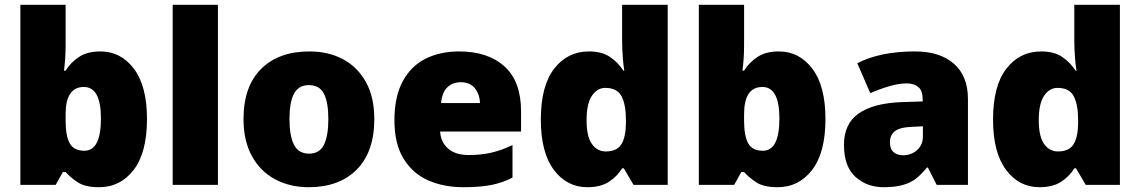

<svg xmlns="http://www.w3.org/2000/svg" viewBox="-20 -780 4810 810"><path d="M65.9 0V-759.8H256.8V-587.9Q256.8 -559.1 254.9 -532Q252.9 -504.9 250 -481.9H256.8Q277.8 -516.1 313 -539.6Q348.1 -563 403.8 -563Q489.7 -563 544.9 -490Q600.1 -417 600.1 -277.8Q600.1 -136.2 543.9 -63.2Q487.8 9.8 397.9 9.8Q339.8 9.8 308.8 -10.5Q277.8 -30.8 256.8 -54.2H245.1L214.8 0ZM334 -413.1Q256.8 -413.1 256.8 -297.9V-271Q256.8 -206.1 274.4 -175Q292 -144 335.9 -144Q405.8 -144 405.8 -279.8Q405.8 -413.1 334 -413.1Z M708.5 -759.8H899.4V0H708.5Z M1559.1 -277.8Q1559.1 -139.2 1485.1 -64.7Q1411.1 9.8 1282.2 9.8Q1202.6 9.8 1140.1 -23.9Q1078.1 -57.1 1042.7 -121.6Q1007.3 -186 1007.3 -277.8Q1007.3 -415 1081.3 -489Q1155.3 -563 1285.2 -563Q1365.7 -563 1426.8 -530.3Q1488.3 -497.6 1523.7 -433.8Q1559.1 -370.1 1559.1 -277.8ZM1201.2 -277.8Q1201.2 -207 1220.2 -169.4Q1239.3 -131.8 1284.2 -131.8Q1328.1 -131.8 1346.7 -169.4Q1365.2 -207 1365.2 -277.8Q1365.2 -348.1 1346.7 -384.5Q1328.1 -420.9 1283.2 -420.9Q1239.3 -420.9 1220.2 -384.5Q1201.2 -348.1 1201.2 -277.8Z M1917 -563Q2038.1 -563 2108.2 -500Q2178.2 -437 2178.2 -310.1V-225.1H1836.9Q1838.9 -182.1 1869.4 -154.1Q1899.9 -126 1958 -126Q2010.3 -126 2053.2 -136Q2096.2 -146 2142.1 -168V-30.8Q2102.1 -9.8 2054.4 0Q2006.8 9.8 1935.1 9.8Q1851.1 9.8 1785.6 -19.5Q1720.2 -48.8 1682.1 -111.3Q1644 -173.8 1644 -272.9Q1644 -371.6 1678.7 -436.5Q1713.4 -501 1774.7 -532Q1835.9 -563 1917 -563ZM1923.8 -433.1Q1890.1 -433.1 1867.7 -412.1Q1845.2 -391.1 1840.8 -345.2H2004.9Q2003.9 -381.8 1983.4 -407.5Q1962.9 -433.1 1923.8 -433.1Z M2457.5 9.8Q2371.6 9.8 2316.7 -63.2Q2261.7 -136.2 2261.7 -275.9Q2261.7 -418 2318.1 -490.5Q2374.5 -563 2464.8 -563Q2519.5 -563 2553.7 -539.6Q2587.9 -516.1 2609.9 -481.9H2613.8Q2609.9 -502.9 2607.2 -540Q2604.5 -577.1 2604.5 -611.8V-759.8H2796.9V0H2652.8L2611.8 -69.8H2604.5Q2585 -37.1 2549.8 -13.7Q2514.6 9.8 2457.5 9.8ZM2535.6 -141.1Q2581.5 -141.1 2600.6 -170.2Q2619.6 -199.2 2620.6 -258.8V-273.9Q2620.6 -338.9 2602.1 -374Q2583.5 -409.2 2533.7 -409.2Q2499.5 -409.2 2477.1 -376Q2454.6 -342.8 2454.6 -272.9Q2454.6 -204.1 2477.1 -172.6Q2499.5 -141.1 2535.6 -141.1Z M2928.2 0V-759.8H3119.1V-587.9Q3119.1 -559.1 3117.2 -532Q3115.2 -504.9 3112.3 -481.9H3119.1Q3140.1 -516.1 3175.3 -539.6Q3210.4 -563 3266.1 -563Q3352.1 -563 3407.2 -490Q3462.4 -417 3462.4 -277.8Q3462.4 -136.2 3406.2 -63.2Q3350.1 9.8 3260.3 9.8Q3202.1 9.8 3171.1 -10.5Q3140.1 -30.8 3119.1 -54.2H3107.4L3077.1 0ZM3196.3 -413.1Q3119.1 -413.1 3119.1 -297.9V-271Q3119.1 -206.1 3136.7 -175Q3154.3 -144 3198.2 -144Q3268.1 -144 3268.1 -279.8Q3268.1 -413.1 3196.3 -413.1Z M3840.3 -563Q3945.3 -563 4004.4 -511Q4063.5 -459 4063.5 -362.8V0H3931.6L3894.5 -73.2H3890.6Q3878.4 -58.6 3866.7 -46.6Q3855 -34.7 3842.8 -25.4Q3797.4 9.8 3708.5 9.8Q3636.7 9.8 3588.6 -34.2Q3540.5 -78.1 3540.5 -168.9Q3540.5 -257.8 3602.1 -301Q3663.6 -344.2 3780.8 -349.1L3872.6 -352.1V-359.9Q3872.6 -397 3854.5 -412.6Q3836.4 -428.2 3805.7 -428.2Q3772.5 -428.2 3732.4 -416.5Q3692.4 -404.8 3651.4 -387.2L3596.7 -513.2Q3692.9 -563 3840.3 -563ZM3873.5 -204.1V-247.1L3829.6 -245.1Q3776.4 -243.2 3755.4 -226.6Q3734.4 -210 3734.4 -180.2Q3734.4 -151.9 3749.5 -138.4Q3764.6 -125 3789.6 -125Q3824.7 -125 3849.1 -147Q3873.5 -168.9 3873.5 -204.1Z M4365.2 9.8Q4279.3 9.8 4224.4 -63.2Q4169.4 -136.2 4169.4 -275.9Q4169.4 -418 4225.8 -490.5Q4282.2 -563 4372.6 -563Q4427.2 -563 4461.4 -539.6Q4495.6 -516.1 4517.6 -481.9H4521.5Q4517.6 -502.9 4514.9 -540Q4512.2 -577.1 4512.2 -611.8V-759.8H4704.6V0H4560.5L4519.5 -69.8H4512.2Q4492.7 -37.1 4457.5 -13.7Q4422.4 9.8 4365.2 9.8ZM4443.4 -141.1Q4489.3 -141.1 4508.3 -170.2Q4527.3 -199.2 4528.3 -258.8V-273.9Q4528.3 -338.9 4509.8 -374Q4491.2 -409.2 4441.4 -409.2Q4407.2 -409.2 4384.8 -376Q4362.3 -342.8 4362.3 -272.9Q4362.3 -204.1 4384.8 -172.6Q4407.2 -141.1 4443.4 -141.1Z"/></svg>

Font: Nokora Black
Style: Regular
Weight: 900
Designer: Danh Hong
Version: Version 8.000; ttfautohint (v1.8.3)